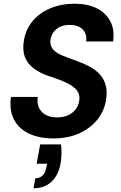

<svg xmlns="http://www.w3.org/2000/svg" viewBox="-20 -732 651 1032"><path d="M267 12Q191 12 136 -14Q81 -40 55 -90Q29 -140 39 -211H183Q178 -179 189 -154Q200 -129 225 -115Q250 -101 286 -101Q319 -101 344.5 -112Q370 -123 386 -143.5Q402 -164 406 -191Q409 -212 403 -228.5Q397 -245 382.5 -258Q368 -271 348 -281.5Q328 -292 303.5 -301.5Q279 -311 252 -320Q172 -345 135 -389.5Q98 -434 107 -504Q115 -568 152 -614.5Q189 -661 248.5 -686.5Q308 -712 380 -712Q451 -712 500 -687.5Q549 -663 573 -617.5Q597 -572 588 -509H443Q447 -534 438 -554Q429 -574 408.5 -586Q388 -598 358 -598Q330 -599 307 -589.5Q284 -580 269.5 -561.5Q255 -543 251 -517Q249 -498 255 -483.5Q261 -469 273.5 -458Q286 -447 304.5 -438.5Q323 -430 346 -421.5Q369 -413 394 -404Q430 -391 461 -374.5Q492 -358 514 -335Q536 -312 546.5 -279.5Q557 -247 551 -203Q544 -143 507.5 -94.5Q471 -46 409.5 -17Q348 12 267 12ZM160 280 170 226Q195 226 210 210.5Q225 195 230 163L233 148H177L196 44H308Q311 71 310.5 96Q310 121 306 144Q295 208 257.5 244Q220 280 160 280Z"/></svg>

Font: DM Sans 11pt
Style: Bold Italic
Weight: 700
Italic angle: -10°
Version: Version 4.004;gftools[0.9.30]